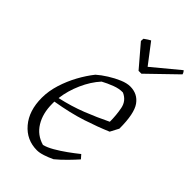

<svg xmlns="http://www.w3.org/2000/svg" viewBox="-210 -732 808 808"><g transform="rotate(45 193.5 -328.5)"><path d="M180 9Q118 9 78 -38Q38 -85 38 -162Q38 -202 51 -243.5Q64 -285 84.5 -322.5Q105 -360 129 -390Q147 -406 172.5 -422Q198 -438 223 -448.5Q248 -459 268 -459Q312 -459 336.5 -424.5Q361 -390 361 -301L341 -263Q292 -242 231 -222Q170 -202 87 -188Q87 -182 87 -175Q87 -118 111.5 -78Q136 -38 182 -25Q202 -30 227 -44.5Q252 -59 277 -77Q302 -95 323 -112L338 -95Q324 -79 301 -55.5Q278 -32 256 -14Q235 -4 215 2.5Q195 9 180 9ZM168 -388Q137 -354 116 -306.5Q95 -259 89 -211Q152 -225 206.5 -246.5Q261 -268 312 -293Q312 -332 305 -368Q298 -404 264 -419Q242 -420 216 -410Q190 -400 168 -388ZM246 -530 164 -626 165 -640Q183 -653 193 -658L261 -569L378 -666Q380 -665 383.5 -659.5Q387 -654 387 -650L263 -530Z"/></g></svg>

Font: Labrada Lght
Style: Italic
Weight: 300
Italic angle: -7°
Designer: Mercedes Jáuregui
Foundry: Omnibus-Type Team
Version: Version 1.000; ttfautohint (v1.8.4.7-5d5b)